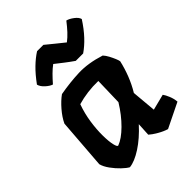

<svg xmlns="http://www.w3.org/2000/svg" viewBox="-219 -865 993 993"><g transform="rotate(-45 277.5 -368.5)"><path d="M162 -568Q146 -573 127 -590Q108 -607 103 -626Q135 -670 165.5 -699.5Q196 -729 226 -748H272Q301 -725 321 -708Q341 -691 367 -671Q387 -686 406 -706.5Q425 -727 445 -753Q462 -749 482.5 -733.5Q503 -718 507 -702Q478 -657 447.5 -624.5Q417 -592 386 -571H332Q306 -589 283.5 -606.5Q261 -624 238 -642Q219 -628 200.5 -609.5Q182 -591 162 -568ZM526 -129Q535 -117 544 -95Q553 -73 555 -50L420 16Q396 9 368.5 -7Q341 -23 327 -36L331 -109Q281 -54 230 -21Q179 12 141 16Q126 8 104.5 -12.5Q83 -33 64.5 -58.5Q46 -84 40 -107L61 -383Q76 -415 104 -447.5Q132 -480 160 -500Q232 -513 300 -515.5Q368 -518 450 -492Q461 -480 470 -463Q479 -446 485.5 -430.5Q492 -415 493 -407Q483 -363 466.5 -321Q450 -279 427 -241L439 -107ZM178 -106Q214 -119 257.5 -162Q301 -205 337 -264L341 -415Q300 -416 262 -411Q224 -406 190 -396Q172 -346 164.5 -294.5Q157 -243 157.5 -199.5Q158 -156 164 -130Q170 -104 178 -106Z"/></g></svg>

Font: Langar
Style: Regular
Weight: 400
Designer: Alessia Mazzarella
Foundry: Typeland
Version: Version 1.001; ttfautohint (v1.8.3)